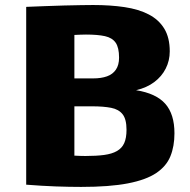

<svg xmlns="http://www.w3.org/2000/svg" viewBox="-20 -736 747 755"><path d="M298.8 -1Q253.4 -1 199.2 -2.9Q145 -4.9 83 -9.8V-709Q118.2 -710.4 156.7 -711.9Q195.3 -713.4 232.4 -714.4Q269.5 -715.3 299.6 -715.8Q329.6 -716.3 346.7 -716.3Q414.6 -716.3 470 -708Q525.4 -699.7 564.9 -679.2Q604.5 -658.7 626 -623.3Q647.5 -587.9 647.5 -534.2Q647.5 -497.6 631.8 -466.6Q616.2 -435.5 586.7 -413.3Q557.1 -391.1 515.1 -381.3Q593.8 -368.7 629.9 -327.9Q666 -287.1 666 -211.9Q666 -160.6 650.1 -121.6Q634.3 -82.5 594.5 -55.7Q554.7 -28.8 482.9 -14.9Q411.1 -1 298.8 -1ZM315.9 -122.6Q358.9 -122.6 389.6 -126.7Q420.4 -130.9 439.9 -142.1Q459.5 -153.3 468.5 -173.3Q477.5 -193.4 477.5 -225.6Q477.5 -267.1 462.2 -286.6Q446.8 -306.2 417 -312Q387.2 -317.9 343.3 -317.9H272.5V-124Q283.7 -123.5 294.4 -123Q305.2 -122.6 315.9 -122.6ZM272.5 -427.7H346.2Q377.9 -427.7 400.6 -435.8Q423.3 -443.8 435.8 -462.2Q448.2 -480.5 448.2 -509.3Q448.2 -548.8 434.8 -568.1Q421.4 -587.4 392.8 -593.8Q364.3 -600.1 317.9 -600.1Q307.6 -600.1 295.9 -599.6Q284.2 -599.1 272.5 -598.6Z"/></svg>

Font: Comme ExtraBold
Style: Regular
Weight: 800
Version: Version 1.000;gftools[0.9.27]